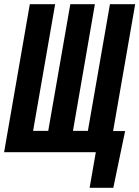

<svg xmlns="http://www.w3.org/2000/svg" viewBox="-28 -731 669 922"><path d="M236.8 -710.9H115.2L-8.3 0H432.1L402.3 170.9H516.1L572.8 -101.6H515.1L621.1 -710.9H500L394 -102.5H322.3L427.7 -710.9H309.6L203.6 -102.5H130.9Z"/></svg>

Font: Roboto Mono SemiBold
Style: Italic
Weight: 600
Italic angle: -10°
Monospace: yes
Designer: Google
Version: Version 3.000